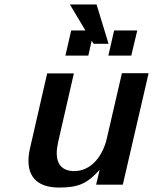

<svg xmlns="http://www.w3.org/2000/svg" viewBox="-20 -830 688 863"><path d="M377 -580 392 -647 401 -633H468L414 -810H294L364 -693H300L274 -580ZM570 -580 597 -693H493L467 -580ZM108 -107C108 -29 155 13 246 13C334 13 373 -6 428 -67L412 0H532L648 -501H528L460 -207C443 -134 394 -61 313 -61C262 -61 235 -90 235 -141C235 -155 237 -171 241 -190L312 -500H192L115 -164C110 -143 108 -124 108 -107Z"/></svg>

Font: Perun SemiBold Italic
Style: Regular
Weight: 400
Italic angle: -12°
Foundry: Copyright (c) Stefan Peev, Context Ltd, 2016
Version: Version 1.026